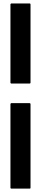

<svg xmlns="http://www.w3.org/2000/svg" viewBox="-20 -984 320 1121"><path d="M158.2 -958Q158.2 -805.7 158.2 -501Q158.2 -499 157.2 -498Q155.3 -496.1 153.3 -496.1Q117.2 -496.1 45.9 -496.1Q43.9 -496.1 43 -498Q41 -499 41 -501Q41 -558.6 41 -673.8Q41 -768.6 41 -958Q41 -960.9 43 -961.9Q43.9 -963.9 45.9 -963.9Q82 -963.9 153.3 -963.9Q155.3 -963.9 157.2 -961.9Q158.2 -960.9 158.2 -958ZM158.2 -376Q158.2 -213.9 158.2 112.3Q158.2 115.2 157.2 116.2Q155.3 117.2 153.3 117.2Q117.2 117.2 45.9 117.2Q43.9 117.2 43 116.2Q41 115.2 41 112.3Q41 51.8 41 -71.3Q41 -172.9 41 -376Q41 -378.9 43 -379.9Q43.9 -381.8 45.9 -381.8Q82 -381.8 153.3 -381.8Q155.3 -381.8 157.2 -379.9Q158.2 -378.9 158.2 -376Z"/></svg>

Font: Typeface
Style: Regular
Weight: 400
Version: Version 1.0